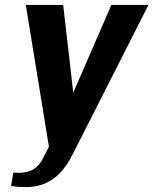

<svg xmlns="http://www.w3.org/2000/svg" viewBox="-20 -548 624 781"><path d="M85 -528 179 49 156 93C136 136 106 155 54 155C47 155 41 154 34 154L25 208C42 212 62 213 86 213C186 213 240 151 276 79L584 -528H433L278 -171L237 -528Z"/></svg>

Font: Aerodynamic
Style: Obl
Weight: 500
Designer: Google
Version: Version 2.000980; 2014